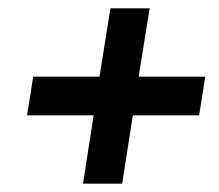

<svg xmlns="http://www.w3.org/2000/svg" viewBox="-20 -529 530 464"><path d="M180.6 -85.2 206.3 -250.3H45.4L60.2 -343.7H220.4L246.9 -508.8H341.6L315.1 -343.7H476L461.2 -250.3H301L275.3 -85.2Z"/></svg>

Font: Rokkitt SemiBold
Style: Italic
Weight: 600
Italic angle: -9°
Designer: Vernon Adams
Foundry: Vernon Adams
Version: Version 3.103